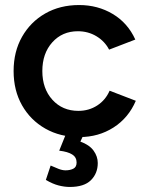

<svg xmlns="http://www.w3.org/2000/svg" viewBox="-20 -532 584 762"><path d="M296 12Q219 12 160 -21.5Q101 -55 67.5 -114Q34 -173 34 -250Q34 -327 67.5 -386Q101 -445 159.5 -478.5Q218 -512 294 -512Q368 -512 427.5 -476.5Q487 -441 517 -375L413 -335Q396 -368 363 -388Q330 -408 289 -408Q227 -408 187.5 -364Q148 -320 148 -250Q148 -180 188 -136Q228 -92 291 -92Q333 -92 366 -113.5Q399 -135 415 -172L519 -132Q490 -64 430.5 -26Q371 12 296 12ZM257 210Q236 210 212.5 204Q189 198 162 182L181 125Q197 132 212 138Q227 144 240 144Q258 144 271 137.5Q284 131 284 113Q284 92 266.5 81Q249 70 215 66L244 -6L312 2L299 30Q335 43 351.5 66Q368 89 368 115Q368 156 341 183Q314 210 257 210Z"/></svg>

Font: Figtree SemiBold
Style: Regular
Weight: 600
Designer: Erik Kennedy
Foundry: Erik Kennedy
Version: Version 2.001; ttfautohint (v1.8.4.7-5d5b);gftools[0.9.27]